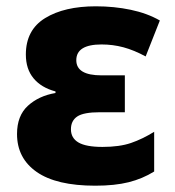

<svg xmlns="http://www.w3.org/2000/svg" viewBox="-20 -579 556 609"><path d="M282 10Q159 10 96.5 -33.5Q34 -77 34 -154Q34 -212 68.5 -243.5Q103 -275 156 -284V-289Q111 -301 86.5 -330.5Q62 -360 62 -406Q62 -484 123 -521.5Q184 -559 284 -559Q342 -559 394.5 -548Q447 -537 487 -514L442 -400Q405 -420 371.5 -429Q338 -438 302 -438Q222 -438 222 -388Q222 -340 302 -340H376V-223H297Q245 -223 225 -209.5Q205 -196 205 -169Q205 -141 229 -127Q253 -113 305 -113Q359 -113 395.5 -125.5Q432 -138 469 -161V-35Q432 -12 388 -1Q344 10 282 10Z"/></svg>

Font: Noto Sans ExtraBold
Style: Regular
Weight: 800
Designer: Monotype Design Team
Foundry: Monotype Imaging Inc.
Version: Version 2.007